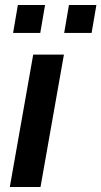

<svg xmlns="http://www.w3.org/2000/svg" viewBox="-20 -743 403 763"><path d="M32 -612H140L159 -723H51ZM235 -612H344L363 -723H254ZM19 0H141L234 -526H112Z"/></svg>

Font: Archivo SemiBold
Style: Italic
Weight: 600
Italic angle: -10°
Designer: Hector Gatti
Foundry: Omnibus-Type
Version: Version 2.001